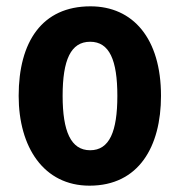

<svg xmlns="http://www.w3.org/2000/svg" viewBox="-20 -577 569 607"><path d="M489 -274C489 -456 400 -557 266 -557C113 -557 39 -445 39 -274C39 -112 118 10 263 10C419 10 489 -114 489 -274ZM178 -274C178 -388 204 -445 265 -445C326 -445 351 -387 351 -274C351 -161 326 -102 265 -102C204 -102 178 -162 178 -274Z"/></svg>

Font: Noto Sans Thai Looped Condensed
Style: Bold
Weight: 700
Width: 3
Designer: Sasikarn Vongin, Ben Mitchell
Foundry: The Fontpad Ltd
Version: Version 1.001